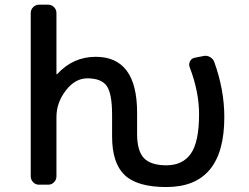

<svg xmlns="http://www.w3.org/2000/svg" viewBox="-20 -793 1040 802"><path d="M552.7 -233.4Q552.7 -162.1 581.5 -132.3Q610.4 -102.5 674.8 -102.5Q743.2 -102.5 777.3 -151.4Q811.5 -200.2 811.5 -316.4Q811.5 -410.2 772.5 -511.7Q767.6 -524.4 773.4 -536.6Q779.3 -548.8 793 -551.8L828.1 -558.6Q842.8 -562.5 856.4 -555.2Q870.1 -547.9 875 -534.2Q917 -418 917 -303.7Q917 -11.7 674.8 -11.7Q553.7 -11.7 501 -61.5Q448.2 -111.3 448.2 -223.6V-313.5Q448.2 -402.3 425.8 -434.1Q403.3 -465.8 344.7 -465.8Q293.9 -465.8 254.9 -415Q215.8 -364.3 215.8 -303.7V-56.6Q215.8 -42 205.6 -31.7Q195.3 -21.5 181.6 -21.5H142.6Q128.9 -21.5 118.7 -31.7Q108.4 -42 108.4 -56.6V-738.3Q108.4 -752.9 118.7 -763.2Q128.9 -773.4 142.6 -773.4H181.6Q195.3 -773.4 205.6 -763.2Q215.8 -752.9 215.8 -738.3V-484.4Q215.8 -483.4 216.8 -482.9Q217.8 -482.4 218.8 -483.4Q285.2 -555.7 379.9 -555.7Q552.7 -555.7 552.7 -322.3Z"/></svg>

Font: Gen Jyuu Gothic L Monospace Medium
Style: Regular
Weight: 500
Designer: [Source Han Sans]
Ryoko NISHIZUKA  (kana & ideographs); Paul D. Hunt (Latin, Greek & Cyrillic); Wenlong ZHANG  (bopomofo
Version: Version 1.002.20150607